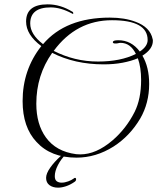

<svg xmlns="http://www.w3.org/2000/svg" viewBox="-20 -677 723 883"><path d="M332 48Q214 48 148 -24Q84 -92 84 -212Q84 -356 170 -465Q100 -517 100 -578Q100 -657 199 -657Q258 -657 313 -623Q317 -622 317 -615Q317 -613 315 -613Q314 -613 309 -616Q258 -643 213 -643Q119 -643 119 -569Q119 -519 178 -474Q282 -596 485 -596Q553 -596 603 -577Q671 -552 682 -497Q683 -495 683 -489Q683 -451 635 -421Q666 -368 666 -291Q666 -203 625 -132Q577 -51 502 -3Q421 48 332 48ZM431 -394Q535 -394 605 -429Q580 -480 534 -480Q532 -480 529 -479.5Q526 -479 522 -478Q518 -477 515 -477Q512 -477 510 -477Q499 -477 499 -483Q499 -492 524 -492Q584 -492 623 -440Q659 -464 659 -493Q659 -584 495 -584Q331 -584 227 -443Q274 -419 325 -406.5Q376 -394 431 -394ZM349 33Q422 33 497 -31Q560 -85 599 -162Q629 -222 629 -309Q629 -367 614 -409Q583 -396 543.5 -388.5Q504 -381 457 -381Q324 -381 220 -434Q147 -331 147 -200Q147 -106 191 -45Q238 20 330 32Q334 32 339 32.5Q344 33 349 33ZM247 186Q223 186 207.5 174.5Q192 163 192 141Q192 121 211 94Q230 67 259 41Q262 39 266.5 35.5Q271 32 274 32Q276 32 279 32Q282 32 282 34Q261 54 246.5 82Q232 110 232 133Q232 150 241 156.5Q250 163 263 163Q278 163 294 157Q310 151 319 144Q322 141 325 141Q330 141 330 148Q330 155 322 160Q303 173 283.5 179.5Q264 186 247 186Z"/></svg>

Font: Imperial Script
Style: Regular
Weight: 400
Designer: Robert E. Leuschke
Foundry: Robert E. Leuschke
Version: Version 1.010; ttfautohint (v1.8.3)